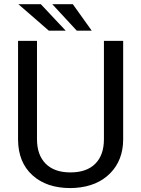

<svg xmlns="http://www.w3.org/2000/svg" viewBox="-20 -911 688 940"><path d="M583 -710.9V-227.5Q582.5 -127 519.8 -63Q457 1 349.6 8.8L324.7 9.8Q208 9.8 138.7 -53.2Q69.3 -116.2 68.4 -226.6V-710.9H161.1V-229.5Q161.1 -152.3 203.6 -109.6Q246.1 -66.9 324.7 -66.9Q404.3 -66.9 446.5 -109.4Q488.8 -151.9 488.8 -229V-710.9ZM301.8 -760.7H219.2L69.8 -890.6H179.7ZM429.2 -760.7H356L235.8 -890.6H336.4Z"/></svg>

Font: Roboto
Style: Regular
Weight: 400
Designer: Google
Version: Version 2.001047; 2015